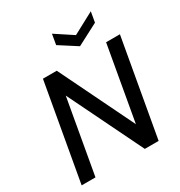

<svg xmlns="http://www.w3.org/2000/svg" viewBox="-209 -1060 1128 1203"><g transform="rotate(-30 355.5 -458.0)"><path d="M30 0 154 -700H254L516 -162L611 -700H711L587 0H487L225 -537L130 0ZM625 -916 612 -841 457 -760 331 -841 344 -916 470 -833Z"/></g></svg>

Font: DM Sans 9pt Medium
Style: Italic
Weight: 500
Italic angle: -10°
Version: Version 4.004;gftools[0.9.30]